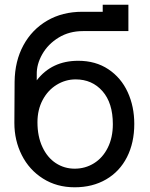

<svg xmlns="http://www.w3.org/2000/svg" viewBox="-20 -780 638 815"><path d="M550 -254Q550 -174 519 -113Q488 -52 430.5 -18.5Q373 15 297 15Q221 15 162.5 -22Q104 -59 72.5 -121.5Q41 -184 41 -258L42 -433Q43 -521 79.5 -588Q116 -655 180.5 -692.5Q245 -730 329 -730H416V-760H525V-648H332Q274 -648 229 -620.5Q184 -593 159.5 -550Q135 -507 136 -464V-439Q200 -522 312 -522Q386 -522 440 -486Q494 -450 522 -389Q550 -328 550 -254ZM459 -253Q459 -343 415 -393Q371 -443 301 -443Q258 -443 220.5 -420Q183 -397 161 -355.5Q139 -314 139 -261Q139 -201 160 -156Q181 -111 217 -87.5Q253 -64 297 -64Q342 -64 379 -87Q416 -110 437.5 -153Q459 -196 459 -253Z"/></svg>

Font: Arvo
Style: Regular
Weight: 400
Designer: Anton Koovit (Cyrillic Expansion: Cyreal)
Foundry: Anton Koovit, Yassin Baggar
Version: Version 3.000